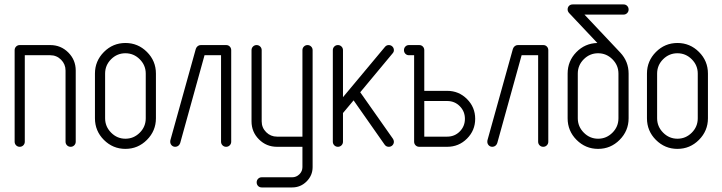

<svg xmlns="http://www.w3.org/2000/svg" viewBox="-20 -656 3225 858"><path d="M45.4 -22.9V-431.6Q45.4 -441.4 52 -448Q58.6 -454.6 68.4 -454.6H204.6Q252 -454.6 285.2 -421.4Q318.4 -388.2 318.4 -340.8V-22.9Q318.4 -13.2 311.8 -6.6Q305.2 0 295.7 0Q286.1 0 279.5 -6.6Q272.9 -13.2 272.9 -22.9V-340.8Q272.9 -369.1 252.9 -389.2Q232.9 -409.2 204.6 -409.2H90.8V-22.9Q90.8 -13.2 84.2 -6.6Q77.6 0 68.1 0Q58.6 0 52 -6.6Q45.4 -13.2 45.4 -22.9Z M404.3 -127.4V-327.1Q404.3 -383.3 444.3 -423.6Q484.4 -463.9 540.5 -463.9Q596.7 -463.9 636.7 -423.8Q676.8 -383.8 676.8 -327.1V-127.4Q676.8 -71.3 636.7 -31Q596.7 9.3 540.5 9.3Q484.4 9.3 444.3 -30.8Q404.3 -70.8 404.3 -127.4ZM449.7 -127.4Q449.7 -90.3 476.6 -63.2Q503.4 -36.1 540.5 -36.1Q577.6 -36.1 604.5 -63Q631.3 -89.8 631.3 -127.4V-327.1Q631.3 -364.3 604.5 -391.1Q577.6 -418 540.5 -418Q503.4 -418 476.6 -391.4Q449.7 -364.7 449.7 -327.1Z M740.7 -22.9Q740.7 -25.4 741.2 -28.8L855 -437.5Q857.4 -444.8 863.3 -449.7Q869.1 -454.6 877 -454.6H990.7Q1000.5 -454.6 1006.8 -448Q1013.2 -441.4 1013.2 -431.6V-22.9Q1013.2 -13.2 1006.6 -6.6Q1000 0 990.5 0Q981 0 974.4 -6.6Q967.8 -13.2 967.8 -22.9V-409.2H894L785.2 -16.6Q782.7 -9.3 776.9 -4.6Q771 0 763.2 0Q753.4 0 747.1 -6.6Q740.7 -13.2 740.7 -22.9Z M1104 -113.8V-431.6Q1104 -441.4 1110.6 -448Q1117.2 -454.6 1126.7 -454.6Q1136.2 -454.6 1142.8 -448Q1149.4 -441.4 1149.4 -431.6V-113.8Q1149.4 -85.4 1169.4 -65.4Q1189.5 -45.4 1217.8 -45.4H1331.5V-431.6Q1331.5 -441.4 1338.1 -448Q1344.7 -454.6 1354.2 -454.6Q1363.8 -454.6 1370.4 -448Q1377 -441.4 1377 -431.6V90.8Q1377 127.9 1350.1 154.8Q1323.2 181.6 1285.6 181.6H1149.4Q1139.6 181.6 1133.3 175Q1127 168.5 1127 158.9Q1127 149.4 1133.5 142.8Q1140.1 136.2 1149.4 136.2H1285.6Q1304.2 136.2 1317.9 122.8Q1331.5 109.4 1331.5 90.8V0H1217.8Q1170.4 0 1137.2 -33.2Q1104 -66.4 1104 -113.8Z M1467.3 -22.9V-431.6Q1467.3 -441.4 1473.9 -448Q1480.5 -454.6 1490 -454.6Q1499.5 -454.6 1506.1 -448Q1512.7 -441.4 1512.7 -431.6V-221.7L1700.2 -446.3Q1707 -454.6 1717.3 -454.6Q1727.1 -454.6 1733.6 -448Q1740.2 -441.4 1740.2 -431.6Q1740.2 -423.8 1734.4 -417.5L1589.8 -243.7L1735.8 -36.1Q1739.7 -30.8 1740.2 -22.9Q1740.2 -13.2 1733.6 -6.6Q1727.1 0 1717.3 0Q1705.6 0 1698.7 -9.8L1560.1 -207.5L1512.7 -150.9V-22.9Q1512.7 -13.2 1506.1 -6.6Q1499.5 0 1490 0Q1480.5 0 1473.9 -6.6Q1467.3 -13.2 1467.3 -22.9Z M1807.6 -454.6H1853.5Q1863.3 -454.6 1869.6 -448Q1876 -441.4 1876 -431.6V-250H1978.5Q2030.3 -250 2066.9 -213.4Q2103.5 -176.8 2103.5 -125Q2103.5 -73.2 2066.9 -36.6Q2030.3 0 1978.5 0H1853.5Q1843.8 0 1837.2 -6.6Q1830.6 -13.2 1830.6 -22.9V-409.2H1807.6Q1797.9 -409.2 1791.5 -415.8Q1785.2 -422.4 1785.2 -431.9Q1785.2 -441.4 1791.5 -448Q1797.9 -454.6 1807.6 -454.6ZM1876 -45.4H1978.5Q2011.7 -45.4 2034.7 -68.6Q2057.6 -91.8 2057.6 -125Q2057.6 -158.2 2034.7 -181.4Q2011.7 -204.6 1978.5 -204.6H1876Z M2157.7 -22.9Q2157.7 -25.4 2158.2 -28.8L2272 -437.5Q2274.4 -444.8 2280.3 -449.7Q2286.1 -454.6 2293.9 -454.6H2407.7Q2417.5 -454.6 2423.8 -448Q2430.2 -441.4 2430.2 -431.6V-22.9Q2430.2 -13.2 2423.6 -6.6Q2417 0 2407.5 0Q2397.9 0 2391.4 -6.6Q2384.8 -13.2 2384.8 -22.9V-409.2H2311L2202.1 -16.6Q2199.7 -9.3 2193.8 -4.6Q2188 0 2180.2 0Q2170.4 0 2164.1 -6.6Q2157.7 -13.2 2157.7 -22.9Z M2516.6 -127.4V-327.1Q2516.6 -382.8 2555.2 -422.6Q2593.8 -462.4 2649.4 -463.9L2522.9 -598.1Q2516.6 -605.5 2516.6 -613.8Q2516.6 -623.5 2522.9 -629.9Q2529.3 -636.2 2539.1 -636.2H2766.6Q2776.4 -636.2 2782.7 -629.6Q2789.1 -623 2789.1 -613.5Q2789.1 -604 2782.5 -597.4Q2775.9 -590.8 2766.6 -590.8H2591.8L2752 -420.9Q2789.1 -381.3 2789.1 -327.1V-127.4Q2789.1 -71.3 2749 -31Q2709 9.3 2652.8 9.3Q2596.7 9.3 2556.6 -30.8Q2516.6 -70.8 2516.6 -127.4ZM2562 -127.4Q2562 -90.3 2588.9 -63.2Q2615.7 -36.1 2652.8 -36.1Q2689.9 -36.1 2716.8 -63Q2743.7 -89.8 2743.7 -127.4V-327.1Q2743.7 -364.3 2716.8 -391.1Q2689.9 -418 2652.8 -418Q2615.7 -418 2588.9 -391.4Q2562 -364.7 2562 -327.1Z M2871.1 -127.4V-327.1Q2871.1 -383.3 2911.1 -423.6Q2951.2 -463.9 3007.3 -463.9Q3063.5 -463.9 3103.5 -423.8Q3143.6 -383.8 3143.6 -327.1V-127.4Q3143.6 -71.3 3103.5 -31Q3063.5 9.3 3007.3 9.3Q2951.2 9.3 2911.1 -30.8Q2871.1 -70.8 2871.1 -127.4ZM2916.5 -127.4Q2916.5 -90.3 2943.4 -63.2Q2970.2 -36.1 3007.3 -36.1Q3044.4 -36.1 3071.3 -63Q3098.1 -89.8 3098.1 -127.4V-327.1Q3098.1 -364.3 3071.3 -391.1Q3044.4 -418 3007.3 -418Q2970.2 -418 2943.4 -391.4Q2916.5 -364.7 2916.5 -327.1Z"/></svg>

Font: OpenGost Type A TT
Style: Regular
Weight: 400
Version: Version 0.3